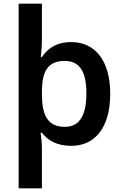

<svg xmlns="http://www.w3.org/2000/svg" viewBox="-20 -780 666 1040"><path d="M577 -272C577 -456 492 -552 366 -552C285 -552 237 -516 207 -471H201C203 -490 207 -529 207 -557V-760H81V240H207V18C207 -3 203 -43 200 -61H207C237 -22 285 10 366 10C493 10 577 -87 577 -272ZM448 -274C448 -157 412 -93 332 -93C236 -93 207 -157 207 -273V-290C209 -397 241 -450 331 -450C412 -450 448 -391 448 -274Z"/></svg>

Font: Noto Sans Ol Chiki SemiBold
Style: Regular
Weight: 600
Designer: Monotype Design Team, Lewis McGuffie
Foundry: Monotype Imaging Inc.
Version: Version 2.003